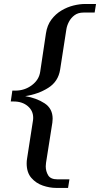

<svg xmlns="http://www.w3.org/2000/svg" viewBox="-20 -776 495 949"><path d="M113.8 7.8 143.1 -181.2Q143.6 -184.6 143.8 -187.7Q144 -190.9 144 -194.3Q144 -229 116.9 -251.7Q89.8 -274.4 47.9 -274.4H33.2L41 -328.1H55.7Q101.6 -328.1 137.2 -354.7Q172.9 -381.3 178.7 -421.4L207 -610.4Q212.9 -650.9 233.9 -679Q254.9 -707 283.7 -724.1Q312.5 -741.2 343.3 -748.8Q374 -756.3 399.4 -756.3H454.6L447.8 -713.9H392.6Q366.2 -713.9 348.6 -700.9Q331.1 -688 321 -668.9Q311 -649.9 308.1 -631.3L277.3 -432.6Q268.1 -373 218.5 -341.8Q168.9 -310.5 104.5 -300.8Q160.6 -291.5 200.4 -265.4Q240.2 -239.3 240.2 -189Q240.2 -180.2 238.8 -169.9L207.5 28.8Q206.1 37.6 206.1 45.9Q206.1 70.3 218 90.3Q230 110.4 263.7 110.4H323.2L316.4 152.8H256.8Q225.6 152.8 191.9 141.4Q158.2 129.9 135 103.3Q111.8 76.7 111.8 31.7Q111.8 19 113.8 7.8Z"/></svg>

Font: Gelasio
Style: Italic
Weight: 400
Italic angle: -8.5°
Designer: Eben Sorkin
Foundry: Eben Sorkin
Version: Version 1.008